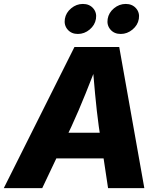

<svg xmlns="http://www.w3.org/2000/svg" viewBox="-44 -970 831 990"><path d="M-24.4 0 339.8 -727.5H570.8L700.2 0H513.2L465.3 -318.4Q454.6 -396.5 446.3 -485.8Q438 -575.2 430.7 -671.4H470.2Q432.6 -575.7 397 -486.8Q361.3 -397.9 324.7 -318.4L173.8 0ZM166.5 -153.3 188.5 -285.6H582L560.1 -153.3ZM578.6 -794.9Q544.9 -794.9 525.4 -817.6Q505.9 -840.3 511.2 -872.6Q516.6 -904.8 543.7 -927.2Q570.8 -949.7 604.5 -949.7Q637.7 -949.7 657.5 -927.2Q677.2 -904.8 671.9 -872.6Q666.5 -840.3 639.2 -817.6Q611.8 -794.9 578.6 -794.9ZM357.4 -794.9Q324.2 -794.9 304.7 -817.6Q285.2 -840.3 290.5 -872.6Q295.9 -904.8 323 -927.2Q350.1 -949.7 383.3 -949.7Q417 -949.7 436.5 -927.2Q456.1 -904.8 450.7 -872.6Q445.3 -840.3 418.2 -817.6Q391.1 -794.9 357.4 -794.9Z"/></svg>

Font: Inter 16pt ExtraBold
Style: Italic
Weight: 800
Italic angle: -9.3988°
Version: Version 4.001;git-66647c0bb